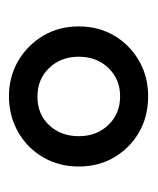

<svg xmlns="http://www.w3.org/2000/svg" viewBox="18 -772 343 418"><g transform="rotate(90 189.0 -562.5)"><path d="M189 -411Q146 -411 111.5 -431.5Q77 -452 57 -486Q37 -520 37 -563Q37 -606 57 -640Q77 -674 111.5 -694Q146 -714 189 -714Q233 -714 267 -694.5Q301 -675 321.5 -641Q342 -607 342 -563Q342 -520 322 -485.5Q302 -451 267 -431Q232 -411 189 -411ZM190 -473Q228 -473 252 -498.5Q276 -524 276 -563Q276 -602 251.5 -627.5Q227 -653 189 -653Q152 -653 127.5 -627.5Q103 -602 103 -563Q103 -524 127.5 -498.5Q152 -473 190 -473Z"/></g></svg>

Font: Nunito Sans 12pt ExtraLight 8pt Medium
Style: Regular
Weight: 500
Version: Version 3.101;gftools[0.9.27]